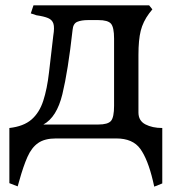

<svg xmlns="http://www.w3.org/2000/svg" viewBox="-20 -517 651 717"><path d="M556 180 551 158Q532 78 504 39Q476 0 414 0H189Q147 0 122.5 17Q98 34 82.5 69Q67 104 52 158L46 179L15 167V-39Q68 -45 97.5 -70.5Q127 -96 141.5 -140.5Q156 -185 163 -246.5Q170 -308 179 -384Q184 -414 179.5 -428.5Q175 -443 159.5 -449.5Q144 -456 116 -460L95 -467L105 -497H537L549 -482L537 -467Q514 -436 505.5 -402Q497 -368 497 -312V-97Q497 -66 523 -52.5Q549 -39 586 -39V168ZM142 -52H347Q383 -52 394.5 -65.5Q406 -79 406 -122V-373Q406 -415 394.5 -428.5Q383 -442 347 -442H309Q284 -442 268.5 -435.5Q253 -429 251 -405Q234 -252 213 -165.5Q192 -79 142 -52Z"/></svg>

Font: Gabriela
Style: Regular
Weight: 400
Designer: Eduardo Rodriguez Tunni
Foundry: Eduardo Rodriguez Tunni
Version: Version 2.001;gftools[0.9.26]